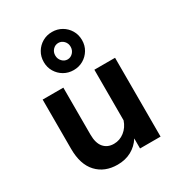

<svg xmlns="http://www.w3.org/2000/svg" viewBox="-192 -923 981 1061"><g transform="rotate(-30 299.0 -392.5)"><path d="M530 0H399V-64Q375 -26 336.5 -5Q298 16 248 16Q166 16 117 -36.5Q68 -89 68 -189V-503H200V-203Q200 -149 223.5 -121.5Q247 -94 288 -94Q325 -94 355 -117.5Q385 -141 398 -180V-503H530ZM421 -679Q421 -645 404.5 -617.5Q388 -590 360.5 -574Q333 -558 299 -558Q265 -558 237.5 -574Q210 -590 193.5 -617.5Q177 -645 177 -679Q177 -714 193.5 -741.5Q210 -769 237.5 -785Q265 -801 299 -801Q333 -801 360.5 -785Q388 -769 404.5 -741.5Q421 -714 421 -679ZM348 -679Q348 -701 333.5 -716Q319 -731 299 -731Q279 -731 264.5 -716Q250 -701 250 -679Q250 -657 264.5 -641.5Q279 -626 299 -626Q319 -626 333.5 -641.5Q348 -657 348 -679Z"/></g></svg>

Font: Wix Madefor Text
Style: Bold
Weight: 700
Designer: Dalton Maag Ltd
Foundry: Dalton Maag Ltd
Version: Version 3.100